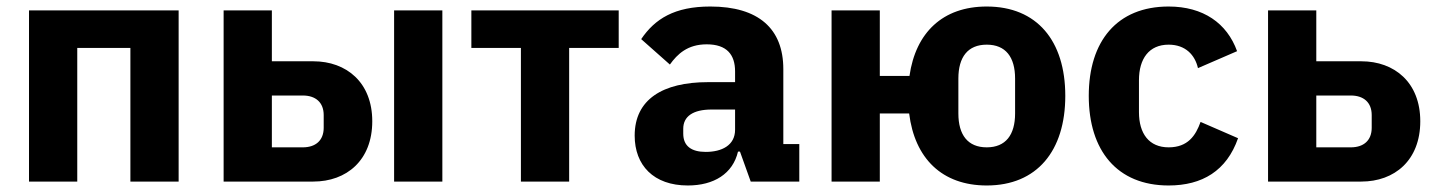

<svg xmlns="http://www.w3.org/2000/svg" viewBox="-20 -557 4402 589"><path d="M69 -525V0H217V-410H380V0H528V-525Z M666 -525V0H941C1043 0 1122 -65 1122 -185C1122 -304 1043 -369 941 -369H814V-525ZM1189 -525V0H1337V-525ZM909 -105H814V-264H909C948 -264 973 -243 973 -204V-165C973 -126 948 -105 909 -105Z M1578 -410V0H1726V-410H1878V-525H1426V-410Z M2283 0H2432V-115H2383V-345C2383 -469 2307 -537 2159 -537C2049 -537 1989 -499 1947 -437L2035 -359C2058 -391 2089 -421 2148 -421C2210 -421 2235 -389 2235 -338V-305H2152C2013 -305 1927 -252 1927 -141C1927 -50 1985 12 2090 12C2170 12 2228 -24 2244 -92H2250ZM2145 -91C2101 -91 2076 -109 2076 -147V-162C2076 -200 2106 -221 2163 -221H2235V-159C2235 -111 2194 -91 2145 -91Z M3007 12C3161 12 3248 -94 3248 -263C3248 -432 3161 -537 3007 -537C2872 -537 2789 -457 2770 -324H2679V-525H2531V0H2679V-209H2769C2786 -71 2870 12 3007 12ZM3007 -105C2949 -105 2920 -143 2920 -209V-316C2920 -382 2949 -420 3007 -420C3065 -420 3094 -382 3094 -316V-209C3094 -143 3065 -105 3007 -105Z M3565 12C3668 12 3743 -33 3778 -133L3663 -183C3648 -141 3624 -105 3565 -105C3505 -105 3474 -147 3474 -213V-311C3474 -377 3505 -420 3565 -420C3617 -420 3646 -388 3655 -348L3775 -400C3744 -486 3671 -537 3565 -537C3407 -537 3320 -431 3320 -263C3320 -95 3407 12 3565 12Z M3870 -525V0H4156C4258 0 4337 -65 4337 -185C4337 -304 4258 -369 4156 -369H4018V-525ZM4124 -105H4018V-264H4124C4163 -264 4188 -243 4188 -204V-165C4188 -126 4163 -105 4124 -105Z"/></svg>

Font: Braiins Sans
Style: Bold
Weight: 700
Designer: Mike Abbink, Paul van der Laan, Pieter van Rosmalen, Jiri Chlebus, Lubos Buracinsky
Foundry: Bold Monday, Sudetype
Version: Version 1.000;hotconv 1.0.109;makeotfexe 2.5.65596